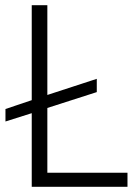

<svg xmlns="http://www.w3.org/2000/svg" viewBox="-20 -718 534 738"><path d="M470 0H102V-283L1 -251V-299L102 -333V-698H162V-353L352 -415V-364L162 -303V-54H470Z"/></svg>

Font: IBM Plex Sans Devanagari Light
Style: Regular
Weight: 300
Designer: Mike Abbink, Paul van der Laan, Pieter van Rosmalen, Erin McLaughlin
Foundry: Bold Monday
Version: Version 1.1